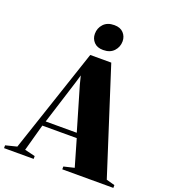

<svg xmlns="http://www.w3.org/2000/svg" viewBox="-245 -1096 1078 1219"><g transform="rotate(20 294.0 -487.0)"><path d="M1 -38 237 -743H379L606.5 -34.5L663.5 -19V0H318.5V-19L389.5 -36L337 -217.5H104.5L54.5 -36L125 -19V0H-75V-19ZM325.5 -249.5 239 -544.5 225 -600.5 208.5 -544.5 115.5 -249.5ZM302 -800.5Q261.5 -800.5 240 -823.8Q218.5 -847 218.5 -879.5Q218.5 -918.5 244.2 -946Q270 -973.5 316 -973.5H317Q357.5 -973.5 379 -950.2Q400.5 -927 400.5 -894.5Q400.5 -856 374.8 -828.2Q349 -800.5 303 -800.5Z"/></g></svg>

Font: Merriweather 144pt Black
Style: Regular
Weight: 900
Version: Version 2.100